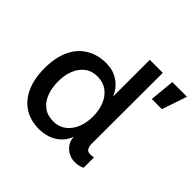

<svg xmlns="http://www.w3.org/2000/svg" viewBox="-174 -881 1073 1073"><g transform="rotate(45 362.5 -344.5)"><path d="M675 -553H595L609 -701H725ZM436 -96Q424 -62 399 -37.5Q374 -13 340 -0.5Q306 12 268 12Q200 12 151 -19.5Q102 -51 75.5 -110Q49 -169 49 -251Q49 -336 76.5 -394.5Q104 -453 154.5 -484Q205 -515 273 -515Q316 -515 347.5 -500Q379 -485 400.5 -461Q422 -437 432 -409V-700H535L534 -140Q534 -110 547 -98Q560 -86 597 -94V-12Q587 -6 572 -2.5Q557 1 538 1Q513 1 489.5 -11.5Q466 -24 451 -46Q436 -68 436 -96ZM294 -75Q337 -75 368 -98.5Q399 -122 415.5 -161.5Q432 -201 432 -251Q432 -302 415.5 -342Q399 -382 367.5 -405Q336 -428 292 -428Q247 -428 216.5 -404.5Q186 -381 170.5 -341.5Q155 -302 155 -252Q155 -202 170.5 -161.5Q186 -121 217 -98Q248 -75 294 -75Z"/></g></svg>

Font: Inclusive Sans Medium
Style: Regular
Weight: 500
Designer: Olivia King
Foundry: Olivia King
Version: Version 2.004